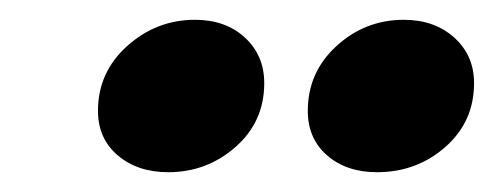

<svg xmlns="http://www.w3.org/2000/svg" viewBox="-20 -797 499 194"><path d="M79 -685Q79 -724 108.5 -750.5Q138 -777 177 -777Q208 -777 227.5 -759Q247 -741 247 -713Q247 -674 218 -648.5Q189 -623 150 -623Q119 -623 99 -640Q79 -657 79 -685ZM291 -685Q291 -724 320 -750.5Q349 -777 388 -777Q419 -777 439 -759Q459 -741 459 -713Q459 -674 430 -648.5Q401 -623 361 -623Q330 -623 310.5 -640Q291 -657 291 -685Z"/></svg>

Font: Open Sauce One
Style: Bold Italic
Weight: 700
Italic angle: -10°
Designer: Alfredo Marco Pradil
Foundry: Creative Sauce Fz LLC
Version: Version 1.477